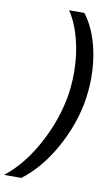

<svg xmlns="http://www.w3.org/2000/svg" viewBox="-159 -844 617 1063"><g transform="rotate(10 149.0 -313.0)"><path d="M326 -445Q326 -372 312 -296Q285 -160 212.5 -34Q140 92 41 167H-56Q41 91 113 -37.5Q185 -166 213 -305Q227 -376 227 -457Q227 -554 204.5 -642Q182 -730 140 -793H226Q275 -729 300.5 -638Q326 -547 326 -445Z"/></g></svg>

Font: Mona Sans Medium
Style: Italic
Weight: 500
Italic angle: -11.7°
Designer: Deni Anggara
Foundry: GitHub
Version: Version 2.000